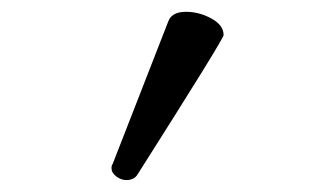

<svg xmlns="http://www.w3.org/2000/svg" viewBox="-20 -823 540 322"><path d="M191.9 -521Q183.1 -521 175 -527.1Q167 -533.2 167 -541Q167 -545.9 168.9 -547.9L262.2 -787.1Q268.1 -803.2 292 -803.2Q314 -803.2 334.5 -792Q355 -780.8 355 -764.2Q355 -757.8 210.9 -530.8Q205.1 -521 191.9 -521Z"/></svg>

Font: LXGW WenKai Mono GB Screen
Style: Regular
Weight: 400
Monospace: yes
Designer: LXGW / Fontworks Inc.
Foundry: LXGW / Fontworks Inc.
Version: Version 1.510;January 18,2025